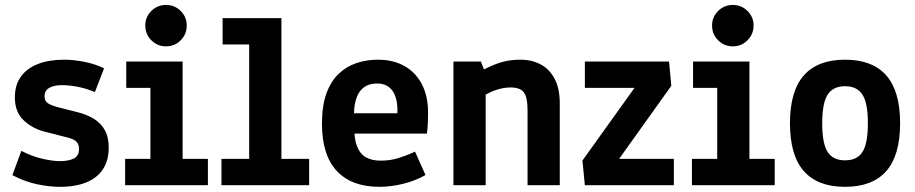

<svg xmlns="http://www.w3.org/2000/svg" viewBox="-20 -735 3633 762"><path d="M217.3 6.5Q176.8 6.5 127.3 -3.7Q77.8 -14 29.2 -39.9L64.7 -136.3Q105.2 -115.1 146.7 -105.3Q188.2 -95.5 218.6 -95.5Q252.3 -95.5 273 -106Q293.7 -116.5 293.7 -143.8Q293.7 -160.8 284.7 -171.2Q275.7 -181.6 254.4 -187.6L154.7 -213.1Q106.4 -226.1 72.7 -258.8Q39 -291.4 39 -348.4Q39 -397.6 62.8 -430.8Q86.7 -464 130.7 -481.1Q174.6 -498.1 234.8 -498.1Q271.1 -498.1 313.5 -489.9Q356 -481.7 393.1 -463.9L356.6 -369.6Q321.7 -384.3 287.6 -390.7Q253.5 -397.1 226.4 -397.1Q193.5 -397.1 175.1 -386.1Q156.8 -375 156.8 -353.2Q156.8 -335.1 168.2 -326.6Q179.7 -318.1 205.3 -310.8L289.8 -289.2Q324.8 -280.4 352.3 -263.6Q379.7 -246.9 395.6 -219.2Q411.5 -191.5 411.5 -148.7Q411.5 -98.9 389 -64.1Q366.4 -29.3 323.2 -11.4Q279.9 6.5 217.3 6.5Z M476.6 0V-104.4H576.9V-386.3H481.1V-490.8H704.8V-104.4H805.1V0ZM638.9 -551Q604.8 -551 580.6 -575.1Q556.5 -599.3 556.5 -633.9Q556.5 -667.5 580.6 -691.5Q604.8 -715.4 638.9 -715.4Q673 -715.4 697.1 -691.5Q721.2 -667.5 721.2 -633.9Q721.2 -599.3 697.1 -575.1Q673 -551 638.9 -551Z M858.9 0V-104.4H968.9V-558.6H863.5V-663.1H1096.9V-104.4H1206.9V0Z M1486.1 6.5Q1375.2 6.5 1316.5 -56.6Q1257.8 -119.7 1257.8 -244.8Q1257.8 -315.5 1275.4 -364Q1293.1 -412.5 1324.2 -442.1Q1355.2 -471.7 1395.4 -484.9Q1435.6 -498.1 1480.4 -498.1Q1538.9 -498.1 1583.6 -473.8Q1628.3 -449.4 1653.6 -402.2Q1678.9 -355 1678.9 -286.1Q1678.9 -274 1678.1 -250.2Q1677.3 -226.3 1674.4 -204.8H1340.8L1385.9 -237.4Q1384.9 -184.8 1397.1 -154.1Q1409.2 -123.4 1432.9 -110.4Q1456.7 -97.4 1490.2 -97.4Q1526.8 -97.4 1557.4 -106.5Q1588.1 -115.5 1627.1 -133.2L1668.7 -40.4Q1628.6 -17.4 1579.8 -5.5Q1531 6.5 1486.1 6.5ZM1556.5 -226.4V-275.7Q1561.1 -336.8 1540.6 -370.2Q1520.2 -403.6 1476.6 -403.6Q1426.6 -403.6 1403.6 -365.3Q1380.6 -326.9 1385.9 -251.9L1340.8 -285.4H1593.1Z M1779.6 0V-490.8H1888.6L1900.7 -459.5Q1944.1 -481.3 1975.8 -489.7Q2007.6 -498.1 2045.5 -498.1Q2090.4 -498.1 2125.6 -479.4Q2160.9 -460.7 2181.3 -422.2Q2201.6 -383.6 2201.6 -323.7V0H2073.7V-298.4Q2073.7 -347.6 2059.5 -367.8Q2045.3 -387.9 2006.4 -387.9Q1976 -387.9 1944.4 -376.5Q1912.7 -365.1 1884.5 -344.2L1907.5 -422.7V0Z M2301.1 0 2291.6 -97.9 2535.8 -438.7 2558.8 -386.3H2301.2V-490.8H2635.2L2644.3 -394.6L2403.7 -57.6L2375.8 -104.4H2654.3V0Z M2726.1 0V-104.4H2826.4V-386.3H2730.6V-490.8H2954.3V-104.4H3054.6V0ZM2888.4 -551Q2854.3 -551 2830.1 -575.1Q2806 -599.3 2806 -633.9Q2806 -667.5 2830.1 -691.5Q2854.3 -715.4 2888.4 -715.4Q2922.5 -715.4 2946.6 -691.5Q2970.8 -667.5 2970.8 -633.9Q2970.8 -599.3 2946.6 -575.1Q2922.5 -551 2888.4 -551Z M3333.8 6.5Q3225.3 6.5 3170.3 -55.9Q3115.2 -118.3 3115.2 -246Q3115.2 -373.6 3170.3 -435.8Q3225.3 -498.1 3333.8 -498.1Q3442.2 -498.1 3497.3 -435.8Q3552.3 -373.6 3552.3 -246Q3552.3 -118.3 3497.3 -55.9Q3442.2 6.5 3333.8 6.5ZM3333.8 -98.7Q3382.2 -98.7 3403.3 -132.5Q3424.4 -166.3 3424.4 -246Q3424.4 -325.6 3403 -359.2Q3381.5 -392.8 3333.8 -392.8Q3286 -392.8 3264.6 -359.2Q3243.1 -325.6 3243.1 -246Q3243.1 -166.3 3264.3 -132.5Q3285.4 -98.7 3333.8 -98.7Z"/></svg>

Font: Anaheim
Style: Regular
Weight: 400
Designer: Vernon Adams
Foundry: Vernon Adams
Version: Version 2.001